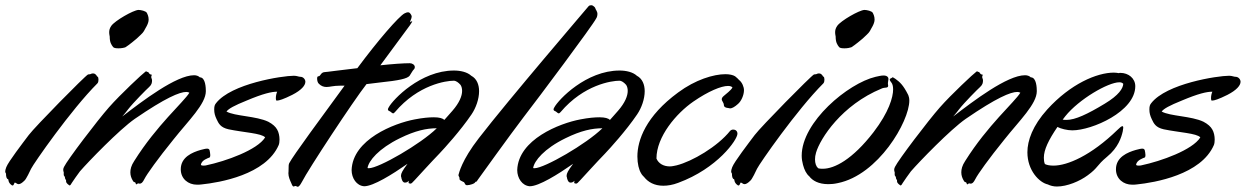

<svg xmlns="http://www.w3.org/2000/svg" viewBox="-124 -696 4769 735"><path d="M250 -402C244 -406 248 -406 242 -411C239 -414 235 -415 232 -415C230 -415 228 -414 226 -414C222 -411 217 -412 213 -411C201 -405 10 -211 -14 -179C-38 -147 -92 -77 -100 -56C-103 -48 -104 -43 -104 -40C-104 -34 -101 -33 -101 -31C-101 -20 -99 -11 -93 -10C-91 -10 -94 3 -79 13C-78 14 -77 14 -76 14C-70 14 -70 3 -67 3C-63 3 -59 9 -53 9C-47 9 -40 5 -30 -5C-24 -10 -9 -41 -5 -50C4 -69 147 -275 249 -377C252 -380 253 -386 253 -391C253 -396 252 -401 250 -402ZM427 -577C431 -586 445 -604 445 -621C445 -633 441 -641 438 -647C434 -654 415 -658 406 -658C386 -657 316 -617 302 -597C295 -587 294 -579 294 -572C294 -564 296 -558 296 -556C296 -534 302 -525 309 -516C312 -512 320 -511 330 -511C340 -511 351 -513 356 -515C368 -522 397 -546 399 -548C409 -558 422 -568 427 -577Z M458 -388C458 -395 455 -396 455 -401C455 -402 455 -404 456 -406C457 -408 457 -409 457 -409C457 -412 453 -409 449 -413C444 -417 446 -421 439 -421C439 -421 437 -423 435 -423C434 -423 434 -422 432 -421C424 -416 337 -335 293 -285C248 -234 134 -84 121 -57C119 -53 118 -49 118 -46C118 -42 119 -39 120 -37V-28C120 -26 120 -24 122 -22C127 -17 123 -12 128 -8C129 -7 129 -7 129 -2C129 1 130 6 142 14C145 14 148 10 151 4C158 -6 171 -26 182 -40C214 -77 333 -200 392 -241C510 -322 564 -344 589 -344C594 -344 598 -343 601 -341C579 -305 476 -217 390 -80C378 -62 375 -48 375 -36C375 -24 379 -14 383 -7C390 7 392 -3 395 5C396 9 397 10 398 10C399 10 401 6 407 6C408 7 410 7 411 7C417 7 422 3 429 -11C438 -29 480 -88 540 -162C598 -235 664 -298 664 -347C664 -359 663 -400 641 -400C636 -405 628 -408 619 -408C551 -408 422 -310 344 -250C355 -262 362 -272 366 -277C387 -304 437 -354 447 -363C457 -372 458 -380 458 -388Z M678 -93C680 -94 681 -98 681 -102C681 -109 679 -117 678 -122C676 -125 674 -127 669 -127C663 -127 656 -125 644 -122C613 -113 568 -95 568 -48C568 -11 597 11 630 11C635 11 642 11 648 10C716 3 894 -27 943 -141C945 -146 946 -154 946 -162C946 -175 943 -190 937 -200C931 -211 920 -221 903 -230C857 -252 775 -251 743 -269C751 -280 773 -292 820 -311C884 -338 916 -345 937 -345C934 -338 932 -329 932 -321C932 -318 932 -315 933 -313C933 -311 934 -311 937 -311C944 -311 961 -316 995 -333C1030 -351 1045 -369 1045 -383C1045 -392 1037 -402 1026 -402C1019 -402 1013 -406 1001 -406C957 -406 761 -376 703 -301C698 -295 696 -289 696 -277C696 -263 699 -253 705 -240C713 -223 720 -208 751 -201C808 -189 878 -186 891 -170C861 -122 741 -79 665 -63C665 -63 661 -62 656 -62C652 -62 647 -62 645 -65C647 -83 673 -91 678 -93Z M1450 -639C1447 -644 1444 -649 1438 -649C1435 -649 1431 -648 1425 -645C1403 -634 1321 -539 1244 -435C1180 -428 1126 -420 1119 -420C1103 -419 1104 -404 1095 -404C1091 -404 1090 -400 1090 -395C1090 -388 1092 -379 1097 -375C1106 -366 1116 -363 1126 -363C1139 -363 1152 -368 1178 -368H1195C1111 -253 997 -99 983 -71C981 -66 981 -63 981 -60C981 -38 980 -35 980 -33C980 -19 986 -6 991 5C995 15 997 18 1000 18C1002 18 1004 16 1008 16C1010 16 1013 19 1016 19C1019 19 1024 15 1032 0C1055 -46 1228 -309 1279 -374L1328 -380C1405 -388 1435 -395 1444 -406C1452 -418 1455 -425 1460 -430C1463 -433 1464 -436 1464 -439C1464 -448 1454 -454 1445 -454C1420 -454 1378 -451 1332 -446L1445 -599C1452 -609 1454 -613 1454 -614C1454 -615 1453 -615 1453 -615C1452 -615 1447 -611 1446 -611C1446 -618 1452 -624 1452 -633C1452 -635 1451 -637 1450 -639Z M1681 -258C1698 -283 1710 -317 1710 -347C1710 -372 1701 -395 1680 -406C1665 -420 1639 -426 1614 -426C1486 -426 1380 -315 1364 -285C1362 -282 1361 -279 1361 -277C1361 -273 1365 -271 1370 -269C1374 -266 1378 -262 1381 -262C1383 -262 1385 -264 1388 -267C1477 -372 1584 -387 1613 -387C1622 -387 1631 -380 1639 -371C1643 -365 1645 -357 1645 -348C1645 -329 1635 -303 1608 -272C1599 -261 1588 -250 1577 -237C1571 -243 1558 -247 1537 -247C1519 -247 1495 -245 1464 -239C1384 -224 1226 -162 1222 -45C1222 -14 1241 15 1270 17C1305 17 1377 -28 1436 -69C1416 -42 1411 -32 1411 -23C1411 -21 1411 -20 1412 -18C1413 -10 1417 3 1426 3C1434 3 1436 0 1442 -4C1441 -3 1440 0 1440 3C1440 5 1441 6 1443 6C1444 6 1446 7 1447 7C1451 7 1454 4 1464 -7C1479 -23 1525 -74 1558 -108C1577 -128 1639 -196 1681 -258ZM1407 -167C1466 -196 1509 -205 1548 -205C1487 -145 1326 -52 1288 -52C1286 -52 1284 -52 1283 -53C1287 -80 1325 -127 1407 -167Z M2159 -656C2153 -665 2157 -665 2150 -671C2147 -674 2143 -676 2139 -676C2135 -676 2132 -675 2129 -672C2121 -662 1824 -316 1709 -167C1643 -82 1633 -33 1631 -26C1631 -21 1635 -19 1635 -14V-11C1635 -6 1643 -3 1649 0C1657 2 1654 13 1664 13C1674 13 1695 7 1696 0H1697C1700 0 1702 -2 1706 -9C1711 -16 1828 -179 1880 -247C1932 -314 2146 -600 2158 -625C2161 -629 2163 -636 2163 -643C2163 -648 2161 -652 2159 -656Z M2315 -258C2332 -283 2344 -317 2344 -347C2344 -372 2335 -395 2314 -406C2299 -420 2273 -426 2248 -426C2120 -426 2014 -315 1998 -285C1996 -282 1995 -279 1995 -277C1995 -273 1999 -271 2004 -269C2008 -266 2012 -262 2015 -262C2017 -262 2019 -264 2022 -267C2111 -372 2218 -387 2247 -387C2256 -387 2265 -380 2273 -371C2277 -365 2279 -357 2279 -348C2279 -329 2269 -303 2242 -272C2233 -261 2222 -250 2211 -237C2205 -243 2192 -247 2171 -247C2153 -247 2129 -245 2098 -239C2018 -224 1860 -162 1856 -45C1856 -14 1875 15 1904 17C1939 17 2011 -28 2070 -69C2050 -42 2045 -32 2045 -23C2045 -21 2045 -20 2046 -18C2047 -10 2051 3 2060 3C2068 3 2070 0 2076 -4C2075 -3 2074 0 2074 3C2074 5 2075 6 2077 6C2078 6 2080 7 2081 7C2085 7 2088 4 2098 -7C2113 -23 2159 -74 2192 -108C2211 -128 2273 -196 2315 -258ZM2041 -167C2100 -196 2143 -205 2182 -205C2121 -145 1960 -52 1922 -52C1920 -52 1918 -52 1917 -53C1921 -80 1959 -127 2041 -167Z M2472 4C2622 -51 2699 -161 2699 -184C2699 -195 2691 -200 2683 -200C2678 -200 2674 -198 2671 -195C2623 -135 2526 -78 2466 -63C2457 -61 2448 -59 2440 -59C2416 -59 2397 -70 2389 -89C2389 -173 2465 -262 2530 -307C2588 -347 2637 -367 2663 -367C2671 -367 2677 -365 2680 -361C2673 -349 2657 -338 2647 -329C2641 -324 2639 -320 2639 -316C2639 -309 2647 -303 2647 -294C2647 -281 2668 -283 2671 -281C2678 -281 2689 -287 2701 -298C2713 -308 2724 -331 2724 -351C2724 -363 2717 -381 2705 -390C2702 -394 2696 -399 2690 -404C2682 -409 2669 -412 2653 -412C2608 -412 2538 -391 2472 -342C2348 -251 2316 -159 2316 -97C2316 -69 2322 -46 2330 -33C2333 -27 2338 -22 2342 -18C2357 1 2381 15 2415 15C2432 15 2451 12 2472 4Z M3029 -402C3023 -406 3027 -406 3021 -411C3018 -414 3014 -415 3011 -415C3009 -415 3007 -414 3005 -414C3001 -411 2996 -412 2992 -411C2980 -405 2789 -211 2765 -179C2741 -147 2687 -77 2679 -56C2676 -48 2675 -43 2675 -40C2675 -34 2678 -33 2678 -31C2678 -20 2680 -11 2686 -10C2688 -10 2685 3 2700 13C2701 14 2702 14 2703 14C2709 14 2709 3 2712 3C2716 3 2720 9 2726 9C2732 9 2739 5 2749 -5C2755 -10 2770 -41 2774 -50C2783 -69 2926 -275 3028 -377C3031 -380 3032 -386 3032 -391C3032 -396 3031 -401 3029 -402ZM3206 -577C3210 -586 3224 -604 3224 -621C3224 -633 3220 -641 3217 -647C3213 -654 3194 -658 3185 -658C3165 -657 3095 -617 3081 -597C3074 -587 3073 -579 3073 -572C3073 -564 3075 -558 3075 -556C3075 -534 3081 -525 3088 -516C3091 -512 3099 -511 3109 -511C3119 -511 3130 -513 3135 -515C3147 -522 3176 -546 3178 -548C3188 -558 3201 -568 3206 -577Z M3276 -368C3276 -371 3275 -373 3275 -375C3275 -384 3277 -388 3277 -393C3277 -395 3277 -397 3276 -399C3273 -405 3266 -407 3258 -407C3249 -407 3238 -404 3228 -402C3122 -377 2945 -229 2945 -100C2945 -88 2947 -76 2950 -65C2955 -46 2963 -30 2974 -21C2986 -5 3009 9 3047 9C3057 9 3070 8 3083 5C3238 -26 3357 -231 3357 -311C3357 -320 3355 -327 3353 -332C3333 -372 3320 -382 3304 -394C3297 -399 3294 -400 3293 -400C3290 -400 3291 -397 3288 -397C3285 -396 3282 -394 3282 -391C3282 -389 3284 -385 3289 -379C3292 -375 3295 -367 3295 -354C3295 -324 3279 -267 3220 -190C3139 -85 3070 -50 3026 -50C3020 -50 3014 -50 3008 -52C3000 -59 2996 -71 2996 -86C2996 -94 2997 -102 3000 -112C3016 -166 3098 -294 3251 -357C3263 -363 3276 -357 3276 -368Z M3639 -388C3639 -395 3636 -396 3636 -401C3636 -402 3636 -404 3637 -406C3638 -408 3638 -409 3638 -409C3638 -412 3634 -409 3630 -413C3625 -417 3627 -421 3620 -421C3620 -421 3618 -423 3616 -423C3615 -423 3615 -422 3613 -421C3605 -416 3518 -335 3474 -285C3429 -234 3315 -84 3302 -57C3300 -53 3299 -49 3299 -46C3299 -42 3300 -39 3301 -37V-28C3301 -26 3301 -24 3303 -22C3308 -17 3304 -12 3309 -8C3310 -7 3310 -7 3310 -2C3310 1 3311 6 3323 14C3326 14 3329 10 3332 4C3339 -6 3352 -26 3363 -40C3395 -77 3514 -200 3573 -241C3691 -322 3745 -344 3770 -344C3775 -344 3779 -343 3782 -341C3760 -305 3657 -217 3571 -80C3559 -62 3556 -48 3556 -36C3556 -24 3560 -14 3564 -7C3571 7 3573 -3 3576 5C3577 9 3578 10 3579 10C3580 10 3582 6 3588 6C3589 7 3591 7 3592 7C3598 7 3603 3 3610 -11C3619 -29 3661 -88 3721 -162C3779 -235 3845 -298 3845 -347C3845 -359 3844 -400 3822 -400C3817 -405 3809 -408 3800 -408C3732 -408 3603 -310 3525 -250C3536 -262 3543 -272 3547 -277C3568 -304 3618 -354 3628 -363C3638 -372 3639 -380 3639 -388Z M4174 -193 4176 -207C4176 -211 4175 -213 4173 -213C4169 -213 4163 -208 4154 -199C4052 -100 3962 -62 3909 -62C3895 -62 3884 -64 3876 -68C3873 -75 3872 -83 3872 -92C3872 -123 3890 -160 3924 -210C3937 -203 3962 -197 3981 -197C4056 -197 4222 -269 4222 -366C4222 -396 4196 -417 4165 -417C4162 -417 4161 -417 4159 -416C4153 -417 4147 -418 4140 -418C4075 -418 3974 -375 3885 -277C3829 -215 3809 -158 3809 -113C3809 -43 3855 3 3887 10C3897 15 3909 18 3922 18C3961 18 4009 -2 4040 -25C4081 -55 4072 -61 4114 -96C4157 -131 4169 -171 4174 -193ZM4105 -299C4039 -259 3992 -237 3959 -237C3954 -237 3949 -237 3944 -238C3947 -242 3950 -246 3954 -251C4006 -316 4118 -381 4161 -381C4168 -381 4173 -379 4176 -375C4175 -358 4160 -332 4105 -299Z M4258 -93C4260 -94 4261 -98 4261 -102C4261 -109 4259 -117 4258 -122C4256 -125 4254 -127 4249 -127C4243 -127 4236 -125 4224 -122C4193 -113 4148 -95 4148 -48C4148 -11 4177 11 4210 11C4215 11 4222 11 4228 10C4296 3 4474 -27 4523 -141C4525 -146 4526 -154 4526 -162C4526 -175 4523 -190 4517 -200C4511 -211 4500 -221 4483 -230C4437 -252 4355 -251 4323 -269C4331 -280 4353 -292 4400 -311C4464 -338 4496 -345 4517 -345C4514 -338 4512 -329 4512 -321C4512 -318 4512 -315 4513 -313C4513 -311 4514 -311 4517 -311C4524 -311 4541 -316 4575 -333C4610 -351 4625 -369 4625 -383C4625 -392 4617 -402 4606 -402C4599 -402 4593 -406 4581 -406C4537 -406 4341 -376 4283 -301C4278 -295 4276 -289 4276 -277C4276 -263 4279 -253 4285 -240C4293 -223 4300 -208 4331 -201C4388 -189 4458 -186 4471 -170C4441 -122 4321 -79 4245 -63C4245 -63 4241 -62 4236 -62C4232 -62 4227 -62 4225 -65C4227 -83 4253 -91 4258 -93Z"/></svg>

Font: Oregano
Style: Italic
Weight: 400
Italic angle: -12°
Designer: Astigmatic (AOETI)
Foundry: Astigmatic (AOETI)
Version: Version 1.000